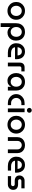

<svg xmlns="http://www.w3.org/2000/svg" viewBox="2414 -3183 989 5857"><g transform="rotate(90 2908.5 -254.5)"><path d="M312 12Q233 12 171.5 -23.5Q110 -59 75 -119.5Q40 -180 40 -255Q40 -330 75 -390.5Q110 -451 171.5 -486.5Q233 -522 312 -522Q390 -522 451.5 -486.5Q513 -451 548 -390.5Q583 -330 583 -255Q583 -180 548 -119.5Q513 -59 451.5 -23.5Q390 12 312 12ZM312 -86Q359 -86 394 -108.5Q429 -131 448 -169.5Q467 -208 467 -255Q467 -302 448 -340.5Q429 -379 394 -401.5Q359 -424 312 -424Q264 -424 229.5 -401.5Q195 -379 175.5 -340.5Q156 -302 156 -255Q156 -208 175.5 -169.5Q195 -131 229.5 -108.5Q264 -86 312 -86Z M953 -522Q875 -522 815 -489Q755 -456 721.5 -394.5Q688 -333 688 -249V220H803V-77H804Q828 -37 873.5 -12.5Q919 12 972 12Q1044 12 1100 -20.5Q1156 -53 1187.5 -111Q1219 -169 1219 -247Q1219 -329 1186.5 -391Q1154 -453 1094.5 -487.5Q1035 -522 953 -522ZM953 -424Q1019 -424 1061 -377Q1103 -330 1103 -255Q1103 -206 1084 -168Q1065 -130 1031 -108Q997 -86 954 -86Q888 -86 846 -133.5Q804 -181 804 -255Q804 -330 846 -377Q888 -424 953 -424Z M1586 0Q1500 0 1435.5 -32.5Q1371 -65 1335 -122.5Q1299 -180 1299 -255Q1299 -334 1331 -394Q1363 -454 1419 -488Q1475 -522 1548 -522Q1630 -522 1683 -487Q1736 -452 1761.5 -393Q1787 -334 1787 -261Q1787 -237 1783 -218H1421Q1430 -159 1476 -128.5Q1522 -98 1586 -98H1723V0ZM1420 -296H1672Q1671 -328 1658 -358.5Q1645 -389 1618.5 -408Q1592 -427 1548 -427Q1508 -427 1480.5 -407.5Q1453 -388 1438 -358Q1423 -328 1420 -296Z M1890 0V-365Q1890 -433 1928.5 -471.5Q1967 -510 2035 -510H2158V-412H2056Q2032 -412 2018.5 -397.5Q2005 -383 2005 -360V0Z M2445 12Q2372 12 2319 -24Q2266 -60 2237.5 -120.5Q2209 -181 2209 -254Q2209 -330 2241 -390.5Q2273 -451 2333.5 -486.5Q2394 -522 2479 -522Q2562 -522 2621 -486.5Q2680 -451 2711 -390.5Q2742 -330 2742 -256V0H2627V-95H2625Q2602 -53 2559 -20.5Q2516 12 2445 12ZM2476 -86Q2521 -86 2554.5 -108.5Q2588 -131 2607 -169.5Q2626 -208 2625 -256Q2625 -304 2607 -341.5Q2589 -379 2556 -401.5Q2523 -424 2477 -424Q2429 -424 2395.5 -401.5Q2362 -379 2343.5 -340.5Q2325 -302 2325 -255Q2325 -208 2343 -169.5Q2361 -131 2394.5 -108.5Q2428 -86 2476 -86Z M3126 0Q3047 0 2985 -34Q2923 -68 2887 -125.5Q2851 -183 2851 -255Q2851 -327 2887 -384.5Q2923 -442 2985 -476Q3047 -510 3126 -510H3188V-412H3124Q3078 -412 3042.5 -391Q3007 -370 2987 -334.5Q2967 -299 2967 -255Q2967 -211 2987 -175.5Q3007 -140 3042.5 -119Q3078 -98 3124 -98H3188V0Z M3288 0V-510H3403V0ZM3345 -581Q3315 -581 3293 -603Q3271 -625 3271 -655Q3271 -685 3293 -707Q3315 -729 3345 -729Q3376 -729 3397.5 -707Q3419 -685 3419 -655Q3419 -625 3397.5 -603Q3376 -581 3345 -581Z M3784 12Q3705 12 3643.5 -23.5Q3582 -59 3547 -119.5Q3512 -180 3512 -255Q3512 -330 3547 -390.5Q3582 -451 3643.5 -486.5Q3705 -522 3784 -522Q3862 -522 3923.5 -486.5Q3985 -451 4020 -390.5Q4055 -330 4055 -255Q4055 -180 4020 -119.5Q3985 -59 3923.5 -23.5Q3862 12 3784 12ZM3784 -86Q3831 -86 3866 -108.5Q3901 -131 3920 -169.5Q3939 -208 3939 -255Q3939 -302 3920 -340.5Q3901 -379 3866 -401.5Q3831 -424 3784 -424Q3736 -424 3701.5 -401.5Q3667 -379 3647.5 -340.5Q3628 -302 3628 -255Q3628 -208 3647.5 -169.5Q3667 -131 3701.5 -108.5Q3736 -86 3784 -86Z M4164 0V-294Q4164 -360 4194 -411.5Q4224 -463 4279 -492.5Q4334 -522 4408 -522Q4481 -522 4536 -492.5Q4591 -463 4621 -411.5Q4651 -360 4651 -294V0H4537V-293Q4537 -332 4519 -361.5Q4501 -391 4471.5 -407.5Q4442 -424 4407 -424Q4373 -424 4343.5 -407.5Q4314 -391 4296.5 -361.5Q4279 -332 4279 -293V0Z M5047 0Q4961 0 4896.5 -32.5Q4832 -65 4796 -122.5Q4760 -180 4760 -255Q4760 -334 4792 -394Q4824 -454 4880 -488Q4936 -522 5009 -522Q5091 -522 5144 -487Q5197 -452 5222.5 -393Q5248 -334 5248 -261Q5248 -237 5244 -218H4882Q4891 -159 4937 -128.5Q4983 -98 5047 -98H5184V0ZM4881 -296H5133Q5132 -328 5119 -358.5Q5106 -389 5079.5 -408Q5053 -427 5009 -427Q4969 -427 4941.5 -407.5Q4914 -388 4899 -358Q4884 -328 4881 -296Z M5353 0V-98H5599Q5626 -98 5642.5 -114.5Q5659 -131 5659 -154Q5659 -176 5643.5 -192.5Q5628 -209 5602 -209H5502Q5428 -209 5380.5 -245Q5333 -281 5333 -359Q5333 -399 5353.5 -433.5Q5374 -468 5409 -489Q5444 -510 5488 -510H5725V-412H5499Q5476 -412 5461 -397.5Q5446 -383 5446 -362Q5446 -342 5461 -327Q5476 -312 5501 -312H5598Q5680 -312 5726 -274Q5772 -236 5772 -158Q5772 -115 5751 -79.5Q5730 -44 5693.5 -22Q5657 0 5611 0Z"/></g></svg>

Font: MuseoModerno Medium
Style: Regular
Weight: 500
Designer: Pablo Cosgaya, Héctor Gatti, Marcela Romero, and the Authors of The MuseoModerno Project.
Foundry: Omnibus-Type Team
Version: Version 1.001